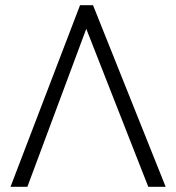

<svg xmlns="http://www.w3.org/2000/svg" viewBox="-20 -720 679 740"><path d="M20.5 0 288.5 -700H338.5L618.5 0H551.5L312.5 -609L85.5 0Z"/></svg>

Font: Geologica Thin
Style: Regular
Weight: 100
Designer: Sindre Bremnes, Frode Helland
Foundry: Monokrom Skriftforlag AS
Version: Version 1.010; ttfautohint (v1.8.4.7-5d5b);gftools[0.9.28]